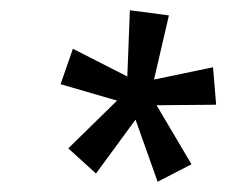

<svg xmlns="http://www.w3.org/2000/svg" viewBox="-20 -784 441 374"><path d="M287 -430 244 -551 167 -446 113 -495 208 -588 98 -620 122 -689 228 -635 233 -764 309 -754 280 -629 395 -653 401 -580 285 -579 353 -464Z"/></svg>

Font: Noto Sans UI Condensed
Style: Italic
Weight: 400
Width: 3
Italic angle: -12°
Designer: Monotype Design Team
Foundry: Monotype Imaging Inc.
Version: Version 1.901